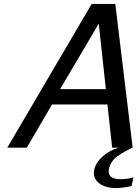

<svg xmlns="http://www.w3.org/2000/svg" viewBox="-20 -749 707 974"><path d="M517 -297 481 -629 285 -297ZM569 205Q513 205 481 179Q449 153 458 111Q467 75 499 46Q532 16 581 0H549L525 -219H244L116 0H17L445 -729H565L653 0H651Q584 34 564 53Q540 75 533 106Q527 133 541.5 146.5Q556 160 592 160Q630 160 657 150L647 195Q598 205 569 205Z"/></svg>

Font: Miedinger
Style: Italic
Weight: 400
Italic angle: -13°
Version: Version 001.000